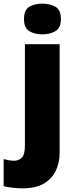

<svg xmlns="http://www.w3.org/2000/svg" viewBox="-71 -796 415 1056"><path d="M61 -691Q61 -742 90.5 -759Q120 -776 162 -776Q203 -776 233.5 -759Q264 -742 264 -691Q264 -642 233.5 -624.5Q203 -607 162 -607Q120 -607 90.5 -624.5Q61 -642 61 -691ZM52 240Q29 240 -1 236.5Q-31 233 -51 228V79Q-35 83 -21.5 85.5Q-8 88 8 88Q31 88 48.5 71.5Q66 55 66 5V-553H257V45Q257 95 237.5 139.5Q218 184 173 212Q128 240 52 240Z"/></svg>

Font: Noto Sans Oriya Blk
Style: Regular
Weight: 900
Designer: Amélie Bonet and Sol Matas
Foundry: Google LLC
Version: Version 2.006; ttfautohint (v1.8.4.7-5d5b)